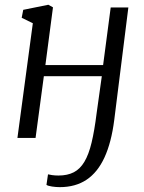

<svg xmlns="http://www.w3.org/2000/svg" viewBox="-20 -582 609 810"><path d="M462 -76Q450 18.5 421 81.8Q392 145 345.2 176.2Q298.5 207.5 232 207.5Q216.5 207.5 199.8 205Q183 202.5 176 198L182.5 153.5Q188.5 155 200.2 156.8Q212 158.5 227 158.5Q264.5 158.5 291.2 144.8Q318 131 336.2 100.2Q354.5 69.5 366.5 19.2Q378.5 -31 387.5 -103.5L409.5 -260.5H165L130 0H53.5L118.5 -484L71.5 -507L78 -540.5L184 -562L203.5 -551L171.5 -307.5H415L447 -550.5H521.5Z"/></svg>

Font: Merriweather 28pt Light
Style: Italic
Weight: 300
Italic angle: -7.8°
Version: Version 2.101